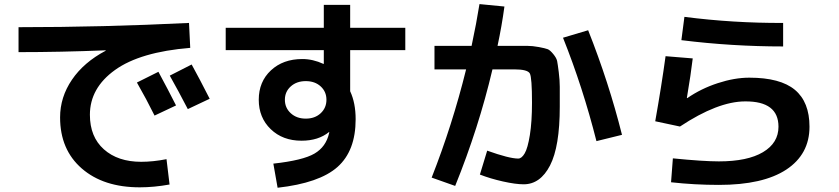

<svg xmlns="http://www.w3.org/2000/svg" viewBox="-20 -841 4040 925"><path d="M828.1 -333 724.6 -284.2Q685.5 -363.3 639.6 -443.4L743.2 -495.1Q789.1 -410.2 828.1 -333ZM990.2 -365.2 884.8 -315.4Q839.8 -402.3 797.9 -476.6L903.3 -530.3Q939.5 -464.8 990.2 -365.2ZM69.3 -710Q473.6 -710 890.6 -730.5L896.5 -610.4Q655.3 -590.8 534.2 -503.9Q413.1 -417 413.1 -288.1Q413.1 -181.6 480.5 -121.6Q547.9 -61.5 660.2 -61.5Q717.8 -61.5 782.2 -74.2L796.9 47.9Q721.7 61.5 653.3 61.5Q478.5 61.5 374 -29.3Q269.5 -120.1 269.5 -275.4Q269.5 -373 326.7 -457Q383.8 -541 489.3 -596.7V-598.6Q270.5 -589.8 69.3 -589.8Z M1067.4 -707H1540V-817.4H1667V-707H1932.6V-599.6H1667V-401.4Q1693.4 -344.7 1693.4 -266.6Q1693.4 -114.3 1606 -36.6Q1518.6 41 1317.4 63.5L1296.9 -52.7Q1439.5 -68.4 1495.1 -101.1Q1550.8 -133.8 1565.4 -199.2Q1565.4 -200.2 1565.9 -201.7Q1566.4 -203.1 1566.4 -204.1L1565.4 -205.1Q1513.7 -163.1 1432.6 -163.1Q1341.8 -163.1 1284.2 -218.8Q1226.6 -274.4 1226.6 -360.4Q1226.6 -447.3 1285.2 -502Q1343.8 -556.6 1436.5 -556.6Q1487.3 -556.6 1538.1 -533.2H1540V-599.6H1067.4ZM1380.9 -424.8Q1352.5 -399.4 1352.5 -360.4Q1352.5 -321.3 1380.9 -295.4Q1409.2 -269.5 1453.1 -269.5Q1497.1 -269.5 1524.9 -295.4Q1552.7 -321.3 1552.7 -360.4Q1552.7 -399.4 1524.9 -424.8Q1497.1 -450.2 1453.1 -450.2Q1409.2 -450.2 1380.9 -424.8Z M2292 0 2327.1 -115.2Q2433.6 -77.1 2476.6 -77.1Q2493.2 -77.1 2507.8 -102.1Q2522.5 -127 2532.7 -190.4Q2543 -253.9 2543 -346.7Q2543 -466.8 2532.7 -486.8Q2522.5 -506.8 2457 -506.8H2352.5Q2286.1 -224.6 2172.9 54.7L2059.6 14.6Q2159.2 -238.3 2225.6 -506.8H2073.2V-620.1H2252Q2275.4 -729.5 2290 -821.3L2410.2 -809.6Q2397.5 -715.8 2377 -620.1H2443.4Q2494.1 -620.1 2519.5 -620.1Q2544.9 -620.1 2576.2 -614.3Q2607.4 -608.4 2618.7 -604Q2629.9 -599.6 2645.5 -580.6Q2661.1 -561.5 2664.1 -546.9Q2667 -532.2 2671.9 -493.7Q2676.8 -455.1 2676.8 -422.9Q2676.8 -390.6 2676.8 -327.1Q2676.8 -134.8 2629.9 -43.9Q2583 46.9 2502.9 46.9Q2463.9 46.9 2402.8 33.2Q2341.8 19.5 2292 0ZM2692.4 -659.2 2813.5 -695.3Q2913.1 -444.3 2976.6 -191.4L2853.5 -161.1Q2788.1 -419.9 2692.4 -659.2Z M3186.5 -570.3 3317.4 -559.6Q3308.6 -484.4 3289.1 -369.1L3291 -368.2Q3357.4 -414.1 3438 -440.4Q3518.6 -466.8 3589.8 -466.8Q3739.3 -466.8 3809.6 -408.2Q3879.9 -349.6 3879.9 -230.5Q3879.9 -97.7 3768.1 -23.9Q3656.2 49.8 3443.4 49.8Q3326.2 49.8 3212.9 37.1L3221.7 -78.1Q3368.2 -63.5 3443.4 -63.5Q3581.1 -63.5 3655.8 -107.9Q3730.5 -152.3 3730.5 -230.5Q3730.5 -353.5 3570.3 -352.5Q3438.5 -352.5 3255.9 -231.4L3136.7 -256.8Q3167 -427.7 3186.5 -570.3ZM3277.3 -759.8Q3512.7 -729.5 3752.9 -730.5V-617.2Q3505.9 -617.2 3262.7 -647.5Z"/></svg>

Font: Mgen+ 1c bold
Style: Bold
Weight: 700
Designer: [Source Han Sans]
Ryoko NISHIZUKA  (kana & ideographs); Paul D. Hunt (Latin, Greek & Cyrillic); Wenlong ZHANG  (bopomofo
Version: Version 1.059.20150602